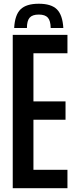

<svg xmlns="http://www.w3.org/2000/svg" viewBox="-20 -982 394 1002"><path d="M182.5 -962.5Q247.5 -962.5 277 -933.2Q306.5 -904 310.5 -836H244.5Q244 -873.5 229.8 -889.8Q215.5 -906 182.5 -906Q149 -906 134.8 -889.8Q120.5 -873.5 120.5 -836H54Q57.5 -904 87.2 -933.2Q117 -962.5 182.5 -962.5ZM46.5 0V-800H332V-704H154.5V-453H322V-357H154.5V-96H332V0Z"/></svg>

Font: Big Shoulders Display Thin
Style: Bold
Weight: 700
Version: Version 2.002